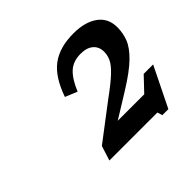

<svg xmlns="http://www.w3.org/2000/svg" viewBox="-109 -835 641 641"><g transform="rotate(-45 212.0 -514.5)"><path d="M421 -454.5 351.5 -313H323L317.5 -331H91L107.5 -383L233 -478.5Q276.5 -510 298.5 -530.8Q320.5 -551.5 328 -567.5Q335.5 -583.5 335.5 -600Q335.5 -623.5 319.8 -637.2Q304 -651 275 -651Q239.5 -651 217.8 -631Q196 -611 178.5 -568.5L136 -586Q160.5 -656.5 200.5 -686.2Q240.5 -716 306 -716Q360 -716 392.2 -693Q424.5 -670 424.5 -626.5Q424.5 -600 415 -575Q405.5 -550 377 -522Q348.5 -494 291 -458.5L204.5 -405H329.5L376.5 -454.5Z"/></g></svg>

Font: Newsreader Caption
Style: Italic
Weight: 400
Italic angle: -17°
Designer: Hugues Gentile
Foundry: Production Type
Version: Version 1.001